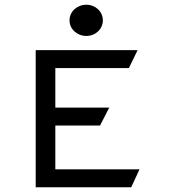

<svg xmlns="http://www.w3.org/2000/svg" viewBox="-20 -792 740 812"><path d="M345 -640C384 -640 415 -669 415 -706C415 -743 384 -772 345 -772C306 -772 274 -743 274 -706C274 -669 306 -640 345 -640ZM214 -504H525L562 -580H131V0H535L570 -76H214V-261H403L442 -337H214Z"/></svg>

Font: Charger Monospace
Style: Regular
Weight: 400
Designer: Jasper
Foundry: Cannot Into Space Fonts
Version: Version 0.980